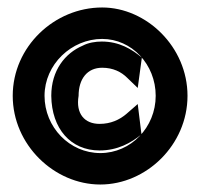

<svg xmlns="http://www.w3.org/2000/svg" viewBox="-20 -482 536 513"><path d="M14 -226C14 -95 125 11 248 11C371 11 481 -95 481 -226C481 -357 371 -462 253 -462C125 -462 14 -357 14 -226ZM99 -226C99 -310 171 -378 253 -378C332 -378 396 -310 396 -226C396 -142 330 -73 248 -73C166 -73 99 -142 99 -226ZM117 -226C118 -138 169 -80 246 -80C294 -80 330 -100 358 -123L348 -204L317 -177C299 -162 276 -151 246 -151C206 -151 182 -178 190 -226C190 -271 213 -301 253 -301C282 -301 304 -290 320 -274L348 -247L359 -328C332 -351 298 -371 252 -371C235 -371 216 -368 201 -360C154 -340 117 -294 117 -226Z"/></svg>

Font: Charger Sport
Style: BlkNrw
Weight: 900
Designer: Jasper
Foundry: Cannot Into Space Fonts
Version: Version 1.1